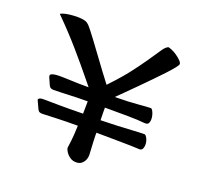

<svg xmlns="http://www.w3.org/2000/svg" viewBox="-125 -798 1010 984"><g transform="rotate(20 380.0 -306.0)"><path d="M210 -192.9Q184.6 -192.9 166 -193.4Q147.5 -193.8 133.8 -193.8H118.7Q100.6 -193.8 94.2 -185.5Q93.3 -184.6 93.3 -183.6Q93.3 -182.6 93.8 -181.6Q94.2 -179.2 95.7 -175.8Q102.5 -162.1 106 -153.8Q114.3 -133.8 119.6 -127.9L124.5 -124.5Q129.9 -121.6 140.6 -121.6Q162.1 -122.6 213.4 -124.5Q264.6 -126.5 328.1 -126.5H332.5Q330.6 -70.8 327.1 -44.4L321.8 -3.4Q321.8 2.9 326.7 12.2Q332.5 23.4 340.1 31.2Q347.7 39.1 357.4 44.9Q369.6 52.7 389.2 52.7Q409.7 52.7 422.9 38.1Q439 21 439 -5.9Q434.1 -91.3 434.1 -111.3V-125.5L567.4 -124Q626 -123.5 661.6 -121.6Q666.5 -121.1 668 -121.1Q682.1 -121.1 686.8 -131.1Q691.4 -141.1 691.4 -153.8Q691.4 -157.2 690.9 -161.1Q689 -178.2 680.7 -191.9Q674.3 -202.6 668.5 -202.6Q667.5 -202.6 666.5 -202.6H666Q643.6 -202.6 598.6 -199.7Q523.4 -194.8 432.1 -192.9Q431.2 -222.7 431.2 -234.4V-261.2H435.5Q502.9 -261.2 557.6 -260.7Q612.3 -260.3 648.9 -256.3Q651.4 -256.3 653.3 -256.3Q667 -256.3 671.4 -266.1Q675.3 -275.4 675.3 -286.1Q675.3 -297.9 671.4 -311.5Q667.5 -324.7 662.1 -332.5Q657.7 -339.4 654.3 -339.4Q634.8 -339.4 585.9 -335Q537.1 -330.6 460 -329.6L555.7 -424.8Q622.6 -492.2 662.1 -534.2Q686 -559.6 701.2 -578.6Q712.4 -592.8 714.8 -599.1Q715.3 -601.1 715.3 -601.6Q715.3 -609.4 705.6 -619.6Q679.7 -645.5 647.5 -658.7Q636.7 -663.1 630.9 -663.6Q616.7 -657.2 604 -638.7Q558.6 -571.3 551.8 -561.8Q544.9 -552.2 539.8 -545.2Q534.7 -538.1 529.3 -530.3Q518.1 -515.1 502.2 -493.7Q486.3 -472.2 460.7 -442.1Q435.1 -412.1 398.9 -374Q380.4 -397.9 355 -432.1Q351.6 -436.5 252 -571.8Q215.3 -620.6 205.6 -630.4Q194.8 -641.1 184.1 -644.5Q168.5 -649.9 134.8 -649.9Q132.8 -649.9 115.5 -648.9Q98.1 -647.9 80.6 -644.5Q63 -641.1 52.7 -635.7Q50.3 -634.3 50.3 -633.3Q50.3 -631.3 55.7 -627.4Q123.5 -559.6 181.6 -492.7Q239.7 -425.8 298.3 -353.5L316.9 -330.6H307.6Q260.7 -330.6 225.1 -332.3Q189.5 -334 174.3 -334Q159.2 -334 153.8 -334Q127 -333.5 114.7 -327.6Q107.9 -324.2 107.9 -317.9Q107.9 -314.5 109.4 -310.5Q116.2 -296.4 120.1 -286.6Q127 -268.6 132.3 -263.2L136.7 -259.8Q142.6 -256.3 153.3 -256.3Q171.9 -256.3 193.4 -257.3Q260.3 -260.3 285.9 -260.7Q311.5 -261.2 333 -261.2H337.4L336.4 -193.8Q295.9 -192.9 265.6 -192.9Z"/></g></svg>

Font: Bakudai
Style: Light
Weight: 300
Version: Version 1.48